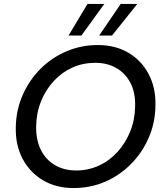

<svg xmlns="http://www.w3.org/2000/svg" viewBox="-20 -940 832 972"><path d="M352 12Q264 12 197.5 -27.5Q131 -67 94.5 -136Q58 -205 60 -294Q61 -381 94 -457Q127 -533 184 -590.5Q241 -648 316 -680Q391 -712 475 -712Q564 -712 630 -673Q696 -634 732.5 -565Q769 -496 767 -407Q766 -319 733 -243Q700 -167 643 -109.5Q586 -52 512 -20Q438 12 352 12ZM366 -77Q427 -77 480.5 -101.5Q534 -126 574.5 -170.5Q615 -215 639 -274Q663 -333 664 -401Q666 -470 641 -519Q616 -568 570 -595Q524 -622 462 -622Q400 -622 346.5 -598Q293 -574 252 -529.5Q211 -485 187.5 -426.5Q164 -368 163 -300Q162 -232 186.5 -182Q211 -132 257.5 -104.5Q304 -77 366 -77ZM482 -760 591 -920H675L547 -760ZM327 -760 423 -920H508L392 -760Z"/></svg>

Font: DM Sans 20pt Medium
Style: Italic
Weight: 500
Italic angle: -10°
Version: Version 4.004;gftools[0.9.30]